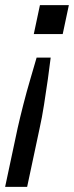

<svg xmlns="http://www.w3.org/2000/svg" viewBox="-46 -568 289 750"><path d="M86 -435 110 -548H223L199 -435ZM-26 162 23 -68Q32 -108 45 -159Q58 -210 72.5 -259Q87 -308 97 -343H152Q148 -308 141 -259Q134 -210 126 -159Q118 -108 109 -68L60 162Z"/></svg>

Font: Geist Regular
Style: Italic
Weight: 400
Italic angle: -12°
Designer: Basement.studio, Andrés Briganti, Mateo Zaragoza
Foundry: Basement.studio, Vercel, Andrés Briganti, Guido Ferreyra, Mateo Zaragoza
Version: Version 1.500; ttfautohint (v1.8.4.7-5d5b)